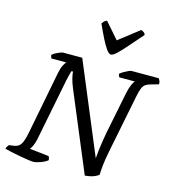

<svg xmlns="http://www.w3.org/2000/svg" viewBox="-147 -1080 1090 1194"><g transform="rotate(15 398.5 -483.0)"><path d="M176 0Q167 0 142.5 -3.5Q118 -7 87.5 -12.5Q57 -18 30 -24Q3 -30 -11 -34Q-9 -42 -4.5 -49.5Q0 -57 4 -61L34 -65Q54 -68 66.5 -77.5Q79 -87 88 -109Q97 -131 105 -173L182 -570Q189 -606 199.5 -626Q210 -646 217 -650H120Q119 -654 116 -659.5Q113 -665 114 -672Q121 -679 135 -686.5Q149 -694 162.5 -699Q176 -704 181 -704H304L547 -122Q549 -150 552.5 -178.5Q556 -207 560.5 -235Q565 -263 570 -291L625 -565Q632 -597 642 -619.5Q652 -642 659 -646H558Q556 -649 553.5 -655Q551 -661 551 -667Q558 -674 572.5 -682.5Q587 -691 601 -697.5Q615 -704 620 -704H797Q800 -700 804.5 -690Q809 -680 808 -668L759 -654Q739 -649 726.5 -640.5Q714 -632 706 -613.5Q698 -595 691 -559L618 -194Q605 -130 601 -89Q597 -48 597 -29Q586 -20 570 -13.5Q554 -7 538 -4Q522 -1 509 0L299 -502Q284 -538 277.5 -565Q271 -592 271 -606H261Q260 -603 257.5 -595Q255 -587 252 -574.5Q249 -562 245 -544L165 -139Q159 -113 150.5 -96Q142 -79 136 -73L260 -59Q263 -55 265.5 -47.5Q268 -40 267 -34Q248 -19 220 -9.5Q192 0 176 0ZM470 -769Q458 -769 441.5 -791.5Q425 -814 405.5 -853Q386 -892 364 -941Q370 -949 376 -956Q382 -963 394 -966L483 -864L614 -966Q627 -961 634 -955Q641 -949 642 -941Q599 -892 565 -853Q531 -814 507.5 -791.5Q484 -769 470 -769Z"/></g></svg>

Font: Texturina Medium
Style: Italic
Weight: 500
Italic angle: -11°
Designer: Guillermo Torres Carreño
Foundry: Omnibus-Type
Version: Version 1.002